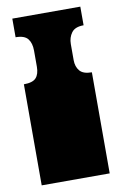

<svg xmlns="http://www.w3.org/2000/svg" viewBox="-83 -764 515 812"><g transform="rotate(-10 175.0 -358.0)"><path d="M29 0V-135Q29 -152 29 -156.5Q29 -161 29 -163Q29 -165 29 -171V-172Q29 -179 29 -180.5Q29 -182 29 -187.5Q29 -193 29 -209V-260Q29 -277 29 -281.5Q29 -286 29 -288Q29 -290 29 -296V-297Q29 -304 29 -305.5Q29 -307 29 -312.5Q29 -318 29 -334V-434Q67 -434 81.5 -450Q96 -466 96 -498V-567Q96 -599 81.5 -617.5Q67 -636 29 -636V-716H321V-636Q284 -636 269 -615.5Q254 -595 254 -567V-498Q254 -470 269 -452Q284 -434 321 -434V0Z"/></g></svg>

Font: Danfo
Style: Regular
Weight: 400
Designer: Seyi Olusanya, David Udoh, Eyiyemi Adegbite, Mirko Velimirović
Version: Version 1.000